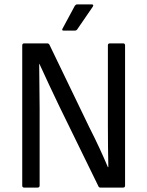

<svg xmlns="http://www.w3.org/2000/svg" viewBox="-20 -852 668 872"><path d="M90 0Q81 0 81 -9V-646Q81 -655 90 -655H194Q202 -655 205 -648L385 -275Q412 -222 432.5 -177.5Q453 -133 470 -93H472Q471 -137 470.5 -188.5Q470 -240 470 -283V-646Q470 -655 479 -655H539Q548 -655 548 -646V-9Q548 0 539 0H437Q429 0 427 -6L249 -370Q225 -420 202.5 -468Q180 -516 159 -562H158Q158 -510 159 -460.5Q160 -411 160 -358V-9Q160 0 150 0ZM269 -713Q259 -713 264 -722L320 -826Q325 -832 330 -832H396Q408 -832 401 -821L331 -719Q327 -713 320 -713Z"/></svg>

Font: Sofia Sans Semi Condensed
Style: Regular
Weight: 400
Designer: Botio Nikoltchev, Ani Petrova
Foundry: lettersoup
Version: Version 4.100; ttfautohint (v1.8.4.7-5d5b)